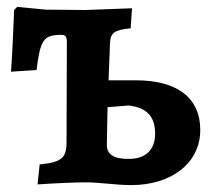

<svg xmlns="http://www.w3.org/2000/svg" viewBox="-20 -529 623 557"><path d="M360 8C479 8 561 -57 561 -152C561 -245 494 -296 375 -296H295L299 -402C300 -434 311 -442 359 -447L363 -505L227 -500L113 -501L30 -509L21 -500C19 -452 16 -376 12 -321L86 -326C97 -412 105 -427 156 -428C170 -428 174 -424 174 -405L173 -115C173 -70 157 -58 95 -52L89 6C147 2 203 0 228 0C271 0 317 8 360 8ZM354 -68C309 -68 289 -81 290 -111L292 -218L353 -223C406 -217 430 -191 430 -141C430 -94 402 -68 354 -68Z"/></svg>

Font: Alegreya SC
Style: Bold
Weight: 700
Designer: Juan Pablo del Peral
Foundry: Huerta Tipografica
Version: Version 2.007;PS 002.007;hotconv 1.0.88;makeotf.lib2.5.64775